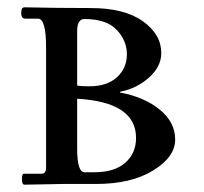

<svg xmlns="http://www.w3.org/2000/svg" viewBox="-20 -503 559 525"><path d="M154 0 47 2Q40 2 40 -13Q40 -28 45 -28H94Q106 -28 106 -45V-373Q106 -452 84 -452H49Q38 -452 38 -467.5Q38 -483 47 -483Q136 -481 228 -481Q320 -481 370.5 -445Q421 -409 421 -358Q421 -321 387.5 -291Q354 -261 308 -252V-250Q374 -238 416.5 -203.5Q459 -169 459 -121.5Q459 -74 399 -37Q339 0 243 0ZM352 -126Q352 -224 191 -233V-97Q191 -32 211 -32H238Q293 -32 322.5 -58Q352 -84 352 -126ZM211 -451Q191 -451 191 -418V-269Q202 -267 224 -267Q273 -267 300 -292Q327 -317 327 -354.5Q327 -392 299 -421.5Q271 -451 211 -451Z"/></svg>

Font: Sedan SC
Style: Regular
Weight: 400
Designer: Sebastian Salazar
Foundry: Sebastian Salazar
Version: Version 1.001